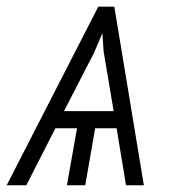

<svg xmlns="http://www.w3.org/2000/svg" viewBox="-54 -548 529 568"><path d="M135.3 -219.2H282.2L252.4 -397L249 -450.2L224.1 -391.6ZM291 -168.5H227.5L198.2 0H144L173.8 -168.5H109.9L23.9 0H-34.2L236.8 -528.3H284.2L371.6 0H318.8Z"/></svg>

Font: MAUL Condensed Light Italic
Style: Light Italic
Weight: 300
Italic angle: -12°
Designer: MAUL
Version: Version 1.0; 2020; ttfautohint (v1.8.3)